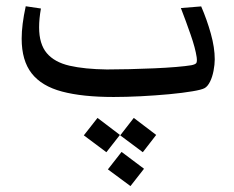

<svg xmlns="http://www.w3.org/2000/svg" viewBox="-20 -303 758 623"><path d="M443.4 190.9 370.1 136.2 414.1 79.6 486.8 134.8ZM325.2 190.9 252 136.2 296.4 79.6 369.1 134.8ZM403.3 300.8 330.1 246.6 374.5 189.9 447.3 244.6ZM348.6 11.7Q247.6 11.7 181.4 -5.9Q115.2 -23.4 82.8 -64.9Q50.3 -106.4 50.3 -177.7Q50.3 -222.2 63.5 -282.7L112.8 -275.4Q106.9 -242.2 106.9 -214.4Q106.9 -160.2 131.8 -130.6Q156.7 -101.1 205.6 -89.8Q254.4 -78.6 326.7 -77.6Q360.4 -77.6 400.4 -78.6Q440.4 -79.6 480 -81.3Q519.5 -83 551.5 -85.7Q583.5 -88.4 600.6 -91.3Q613.3 -93.8 616.7 -98.1Q620.1 -102.5 618.2 -117.2Q613.8 -147 598.6 -190.4Q583.5 -233.9 566.9 -276.9L632.8 -282.2Q651.4 -239.3 664.1 -193.8Q676.8 -148.4 676.8 -110.4Q676.8 -93.8 672.9 -73.2Q668.9 -52.7 661.6 -38.1Q653.8 -22.5 644 -17.1Q634.3 -11.7 604.5 -6.8Q573.7 -1.5 529.3 2.7Q484.9 6.8 437 9.3Q389.2 11.7 348.6 11.7Z"/></svg>

Font: Markazi Text Medium
Style: Regular
Weight: 500
Designer: Borna Izadpanah (Arabic designer), Fiona Ross (Arabic design director) and Florian Runge (Latin designer)
Foundry: Borna Izadpanah and Florian Runge
Version: Version 1.001